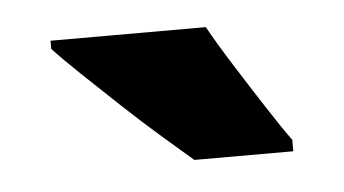

<svg xmlns="http://www.w3.org/2000/svg" viewBox="-28 -803 419 234"><g transform="rotate(-5 181.5 -686.0)"><path d="M230 -766Q241 -746 259 -717.5Q277 -689 294.5 -662Q312 -635 323 -620V-606H202Q188 -618 165.5 -637.5Q143 -657 118.5 -680Q94 -703 73 -723Q52 -743 40 -756V-766Z"/></g></svg>

Font: Noto Sans Myanmar UI Condensed Black
Style: Regular
Weight: 900
Width: 3
Designer: Monotype Design Team
Foundry: Monotype Imaging Inc.
Version: Version 2.103; ttfautohint (v1.8.4.7-5d5b)